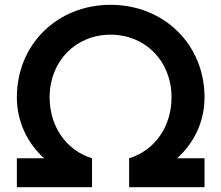

<svg xmlns="http://www.w3.org/2000/svg" viewBox="-20 -777 918 797"><path d="M50 0H362V-120C257 -152 186 -250 186 -373C186 -523 294 -633 439 -633C584 -633 692 -523 692 -373C692 -250 621 -152 516 -120V0H829V-120H715C786 -183 829 -273 829 -373C829 -593 660 -757 439 -757C218 -757 50 -593 50 -373C50 -273 93 -183 163 -120H50Z"/></svg>

Font: Mluvka
Style: Bold
Weight: 700
Designer: Modified by Jiří Krblich, Original typeface by Gumpita Rahayu
Foundry: Gumpita Rahayu & Jiří Krblich
Version: Version 2.000;Glyphs 3.1.1 (3134)